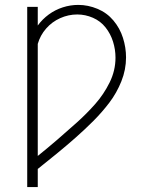

<svg xmlns="http://www.w3.org/2000/svg" viewBox="-20 -558 616 783"><path d="M91 205H134V131Q173 100 211.5 68.5Q250 37 287.5 4Q325 -29 360.5 -64.5Q396 -100 426 -139.5Q456 -179 475 -226.5Q494 -274 494 -324Q494 -364 481.5 -403.5Q469 -443 442.5 -474.5Q416 -506 377.5 -522Q339 -538 299 -538Q267 -538 236 -528Q205 -518 179 -499Q153 -480 134 -454V-530H91ZM134 78V-379Q144 -414 168 -441.5Q192 -469 225.5 -484Q259 -499 295 -499Q328 -499 359 -485.5Q390 -472 410.5 -446Q431 -420 441 -388Q451 -356 451 -323Q451 -270 427 -221.5Q403 -173 368 -133.5Q333 -94 294 -59Q255 -24 215 10.5Q175 45 134 78Z"/></svg>

Font: Iosevka Sparkle Extralight
Style: Regular
Weight: 200
Designer: Belleve Invis
Foundry: Belleve Invis
Version: Version 4.5.0; ttfautohint (v1.8.3)